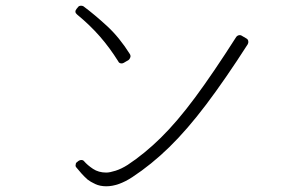

<svg xmlns="http://www.w3.org/2000/svg" viewBox="-20 -720 1040 672"><path d="M352 -68Q394 -68 443 -100Q510 -144 572.5 -205Q635 -266 701.5 -354Q768 -442 847 -565Q850 -570 849 -576Q848 -582 843 -585L826 -595Q824 -597 819 -597Q812 -597 807 -591Q726 -464 663 -379Q600 -294 543 -238Q486 -182 427 -143Q405 -129 384.5 -122.5Q364 -116 352 -116Q325 -116 305.5 -129Q286 -142 274 -156Q271 -160 264 -160Q260 -160 255 -157L250 -153Q245 -150 245 -144Q243 -138 248 -133Q256 -123 265.5 -112.5Q275 -102 286 -92Q296 -84 313 -76Q330 -68 352 -68ZM406 -498Q409 -498 413 -500L430 -510Q434 -513 436 -519Q438 -524 435 -530Q398 -589 354.5 -629Q311 -669 272 -698Q270 -699 268 -699.5Q266 -700 264 -700Q256 -700 253 -695L248 -689Q239 -678 250 -669Q295 -632 329.5 -592.5Q364 -553 394 -505Q397 -498 406 -498Z"/></svg>

Font: Kokoro
Style: Regular
Weight: 400
Version: Version 1.00